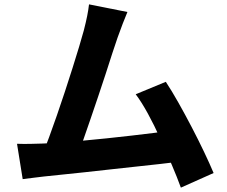

<svg xmlns="http://www.w3.org/2000/svg" viewBox="-20 -812 1040 880"><path d="M564 -757Q554 -733 542.5 -703.5Q531 -674 519 -640Q509 -612 495 -568.5Q481 -525 464.5 -474Q448 -423 430 -370Q412 -317 395 -267Q378 -217 363.5 -176Q349 -135 338 -109L174 -103Q188 -137 205 -183Q222 -229 240.5 -282.5Q259 -336 277.5 -392Q296 -448 312.5 -500.5Q329 -553 342.5 -597.5Q356 -642 364 -672Q374 -711 379.5 -738.5Q385 -766 388 -792ZM740 -437Q767 -396 797.5 -342Q828 -288 858.5 -229.5Q889 -171 915 -116.5Q941 -62 959 -19L809 48Q792 1 767 -57.5Q742 -116 714.5 -177Q687 -238 658 -291Q629 -344 602 -380ZM173 -154Q207 -155 254.5 -158.5Q302 -162 357 -167Q412 -172 469.5 -178Q527 -184 583 -190.5Q639 -197 687.5 -203Q736 -209 771 -214L803 -71Q766 -66 714.5 -60.5Q663 -55 604.5 -48.5Q546 -42 485.5 -35.5Q425 -29 368 -22.5Q311 -16 262.5 -11.5Q214 -7 181 -3Q162 -1 135.5 2.5Q109 6 84 9L58 -153Q85 -152 116.5 -152.5Q148 -153 173 -154Z"/></svg>

Font: Noto Sans TC ExtraBold
Style: Regular
Weight: 800
Designer: Ryoko NISHIZUKA  (kana, bopomofo & ideographs); Paul D. Hunt (Latin, Greek & Cyrillic); Sandoll Communications , Soo-you
Foundry: Adobe
Version: Version 2.004-H2;hotconv 1.0.118;makeotfexe 2.5.65603